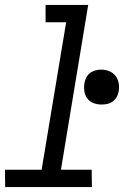

<svg xmlns="http://www.w3.org/2000/svg" viewBox="-26 -755 546 775"><path d="M345 0H-5L-6 -70H142L241 -665H158V-735H330L220 -70H344ZM384 -333Q367 -333 351.5 -339Q336 -345 326.5 -357.5Q317 -370 314.5 -386.5Q312 -403 315 -420Q317 -432 322.5 -442.5Q328 -453 338 -460.5Q348 -468 360 -471Q372 -474 383 -474Q400 -474 415.5 -467.5Q431 -461 440.5 -448.5Q450 -436 453 -419.5Q456 -403 453 -386Q451 -374 445 -363.5Q439 -353 429 -345.5Q419 -338 407 -335.5Q395 -333 384 -333Z"/></svg>

Font: Iosevka Custom
Style: Italic
Weight: 400
Italic angle: -9°
Monospace: yes
Designer: Belleve Invis
Foundry: Belleve Invis
Version: Version 30.3.3; ttfautohint (v1.8.3)